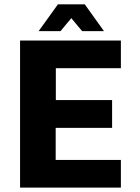

<svg xmlns="http://www.w3.org/2000/svg" viewBox="-20 -851 633 871"><path d="M71 0V-667H528.4V-541.6H233.3V-397H488.5V-271H232.6V-125.4H528.4V0ZM155.4 -709.9 242.7 -831.3H364.6L451.6 -709.9H352.4L303.5 -768.7L254.6 -709.9Z"/></svg>

Font: Maven Pro
Style: Regular
Weight: 400
Designer: Joe Prince
Foundry: Joe Prince
Version: Version 2.103